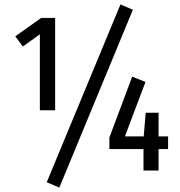

<svg xmlns="http://www.w3.org/2000/svg" viewBox="-20 -770 811 867"><path d="M229 -689V-272H160V-615L83 -560L49 -606L166 -689ZM524 -750 580 -726 248 77 191 53ZM739 -154V-97H696V0H628V-97H474V-149L577 -424L637 -400L544 -154H629L638 -261H696V-154Z"/></svg>

Font: Fira Sans Extra Condensed
Style: Regular
Weight: 400
Width: 1
Designer: Carrois Corporate & Edenspiekermann AG
Foundry: Carrois Corporate GbR & Edenspiekermann AG
Version: Version 4.203